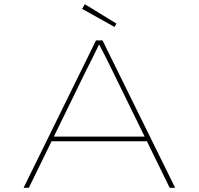

<svg xmlns="http://www.w3.org/2000/svg" viewBox="-20 -892 943 912"><path d="M92 0 436 -700H467L812 0H786L510 -564Q503 -578 495.5 -593.5Q488 -609 480 -624.5Q472 -640 464.5 -655Q457 -670 449 -684H452Q445 -669 437.5 -654Q430 -639 422.5 -623.5Q415 -608 407.5 -593Q400 -578 392 -563L117 0ZM215 -221 226 -243H681L691 -221ZM524 -764 370 -850 383 -872 533 -780Z"/></svg>

Font: Lexend Zetta Thin
Style: Regular
Weight: 250
Version: Version 1.007